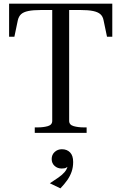

<svg xmlns="http://www.w3.org/2000/svg" viewBox="-20 -730 667 1055"><path d="M267 -66V-675H205Q162 -675 135.5 -669.5Q109 -664 96 -652Q83 -640 78 -619L59 -528H30V-710H597V-528H568L549 -619Q545 -640 531.5 -652Q518 -664 491.5 -669.5Q465 -675 422 -675H360V-66Q360 -44 384.5 -37Q409 -30 440 -30H456V0H171V-30H187Q219 -30 243 -37Q267 -44 267 -66ZM312 305 254 277Q280 260 301 245.5Q322 231 335.5 215Q349 199 352 180L357 182Q351 187 343.5 191.5Q336 196 319 196Q296 196 280 181.5Q264 167 264 144Q264 120 280.5 105Q297 90 320 90Q348 90 365 107.5Q382 125 382 160Q382 189 373.5 213.5Q365 238 349.5 260Q334 282 312 305Z"/></svg>

Font: Roboto Serif 144pt
Style: Regular
Weight: 400
Version: Version 1.008